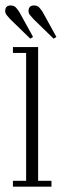

<svg xmlns="http://www.w3.org/2000/svg" viewBox="-30 -700 232 720"><path d="M18.5 0V-22H68V-501.5H18.5V-523.5H113V-22H163V0ZM171 -555 95.5 -628.5Q88 -636.5 82.5 -643.5Q77 -650.5 77 -658.5Q77 -679.5 97.5 -679.5Q110.5 -679.5 117.8 -671.2Q125 -663 130.5 -654L181.5 -561.5ZM83.5 -555 8 -628.5Q0.5 -636.5 -5 -643.5Q-10.5 -650.5 -10.5 -658.5Q-10.5 -679.5 10 -679.5Q23 -679.5 30.2 -671.2Q37.5 -663 43 -654L94 -561.5Z"/></svg>

Font: Imbue 50pt ExtraLight
Style: Regular
Weight: 200
Designer: Tyler Finck
Foundry: Etcetera Type Company
Version: Version 1.102; ttfautohint (v1.8.3)